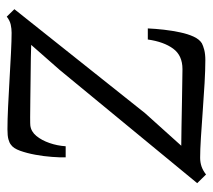

<svg xmlns="http://www.w3.org/2000/svg" viewBox="-50 -554 615 554"><g transform="rotate(-90 257.0 -276.5)"><path d="M405 -493.5Q393 -494 367 -494.5Q341 -495 309 -495.2Q277 -495.5 247 -496Q217 -496.5 196.2 -496.5Q175.5 -496.5 172.5 -496Q155 -494 142.2 -478.5Q129.5 -463 121.8 -440.5Q114 -418 112.5 -394H80.5Q80 -410 81.8 -433.5Q83.5 -457 88 -481.5Q92.5 -506 99.5 -525.5Q106.5 -545 117 -552Q122.5 -556.5 132.5 -559.2Q142.5 -562 161.5 -562Q188 -562 226 -560.2Q264 -558.5 305 -556Q346 -553.5 382 -551.8Q418 -550 440 -550Q451.5 -550 463.2 -552.5Q475 -555 486.5 -564L508 -542L208 -165L114 -60.5Q134.5 -60.5 168.5 -59.8Q202.5 -59 238 -58.5Q273.5 -58 300.8 -57.5Q328 -57 335 -57Q374.5 -57 394.2 -84Q414 -111 420.5 -157H452.5Q451.5 -135 448.8 -110.8Q446 -86.5 441.2 -64Q436.5 -41.5 428.8 -24.8Q421 -8 409.5 -1Q403 2.5 390.8 5.8Q378.5 9 360.5 9Q333.5 9 294.8 6.8Q256 4.5 214.5 1.5Q173 -1.5 137.2 -3.8Q101.5 -6 79.5 -6Q66 -6 54.2 -2Q42.5 2 31 11L6 -14.5L332.5 -411Z"/></g></svg>

Font: Merriweather 20pt Light
Style: Italic
Weight: 300
Italic angle: -7.8°
Version: Version 2.101